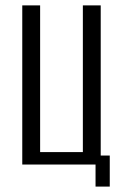

<svg xmlns="http://www.w3.org/2000/svg" viewBox="-20 -611 480 713"><path d="M334.8 81.9V0H62.7V-591H129V-46.2H287.7V-591H354V-33.4H387.6V81.9Z"/></svg>

Font: Alumni Sans Thin
Style: Regular
Weight: 100
Designer: Robert E. Leuschke
Foundry: Robert E. Leuschke
Version: Version 1.018